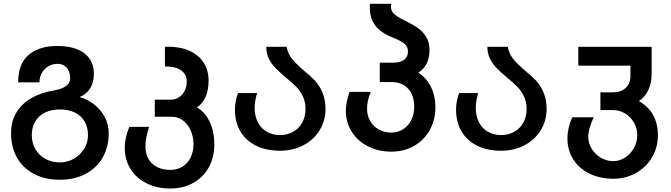

<svg xmlns="http://www.w3.org/2000/svg" viewBox="-20 -804 3640 1042"><path d="M40 -81.5Q40 -145 68.8 -193Q97.5 -241 149.8 -271.2Q202 -301.5 271.5 -313Q315 -320.5 338 -336.8Q361 -353 361 -383.5Q361 -398 354.8 -415Q348.5 -432 333 -444.8Q317.5 -457.5 292.5 -457.5Q264 -457.5 241.5 -443.8Q219 -430 206.5 -407Q194 -384 194 -357H78.5Q78.5 -457.5 135.2 -506Q192 -554.5 290.5 -554.5Q385 -554.5 437.2 -515.2Q489.5 -476 489.5 -403Q489.5 -359 470.5 -326.5Q451.5 -294 412 -277Q453 -266 489.2 -238.5Q525.5 -211 547.8 -170.2Q570 -129.5 570 -81.5Q570 -6 537 51.2Q504 108.5 444 140Q384 171.5 304.5 171.5Q225 171.5 165 140.2Q105 109 72.5 51.8Q40 -5.5 40 -81.5ZM457.5 -70.5Q457.5 -113.5 439 -145Q420.5 -176.5 386 -193.2Q351.5 -210 304.5 -210Q258.5 -210 224 -193Q189.5 -176 171 -144.5Q152.5 -113 152.5 -70.5Q152.5 -28 172.2 5.8Q192 39.5 227 58.5Q262 77.5 305.5 77.5Q346 77.5 381 57.2Q416 37 436.8 3Q457.5 -31 457.5 -70.5Z M657 -2Q657 -56.5 682 -115.5H789Q777.5 -77.5 773.5 -55.8Q769.5 -34 769.5 -10Q769.5 49.5 806 83.8Q842.5 118 905 118Q941.5 118 970 100.5Q998.5 83 1014.2 51.2Q1030 19.5 1030 -21.5Q1030 -62.5 1014.5 -96.8Q999 -131 972.2 -150.8Q945.5 -170.5 912.5 -170.5H820V-263H905.5Q930.5 -263 950.8 -276Q971 -289 982.2 -311.2Q993.5 -333.5 993.5 -360.5Q993.5 -400.5 963.2 -422Q933 -443.5 875 -443.5V-550Q881 -550.5 892.5 -550.5Q959.5 -550.5 1009 -528Q1058.5 -505.5 1085.2 -464Q1112 -422.5 1112 -367.5Q1112 -314.5 1095.5 -277.5Q1079 -240.5 1048.5 -221Q1091.5 -197.5 1117.2 -144.5Q1143 -91.5 1143 -20Q1143 50.5 1112.8 104.8Q1082.5 159 1028.2 189Q974 219 904.5 219Q832.5 219 776.2 191.2Q720 163.5 688.5 113.2Q657 63 657 -2Z M1255 -209Q1255 -254.5 1272 -299H1375.5Q1362 -255.5 1362 -219.5Q1362 -174.5 1379.2 -140.8Q1396.5 -107 1427.8 -89Q1459 -71 1500 -71Q1539.5 -71 1571 -88.8Q1602.5 -106.5 1620.2 -138.8Q1638 -171 1638 -212Q1638 -250 1624.5 -279.2Q1611 -308.5 1589.5 -331Q1568 -353.5 1532.5 -382.5Q1495.5 -413.5 1473.8 -436.2Q1452 -459 1438.5 -487Q1425 -515 1425 -550H1535.5Q1542 -516.5 1560.5 -490.5Q1579 -464.5 1624 -425.5Q1670.5 -386.5 1687.5 -368.5Q1746.5 -304 1746.5 -213Q1746.5 -149 1714.5 -97Q1682.5 -45 1626.2 -15.5Q1570 14 1500 14Q1425 14 1369.8 -13.2Q1314.5 -40.5 1284.8 -90.8Q1255 -141 1255 -209Z M1857 -202.5Q1857 -226 1861.8 -249.8Q1866.5 -273.5 1877 -305.5H1992.5Q1981.5 -279.5 1976.8 -258Q1972 -236.5 1972 -213.5Q1972 -177 1989 -147.5Q2006 -118 2036 -101.2Q2066 -84.5 2103.5 -84.5Q2139 -84.5 2167.5 -102.5Q2196 -120.5 2212 -152.5Q2228 -184.5 2228 -224.5Q2228 -265.5 2213.2 -295.8Q2198.5 -326 2171.2 -342.2Q2144 -358.5 2107.5 -358.5H2041V-464H2114.5Q2153.5 -464 2173.8 -479.8Q2194 -495.5 2194 -524.5Q2194 -541.5 2186 -554Q2178 -566.5 2160 -577.2Q2142 -588 2110 -601Q2047 -626 2017 -665.2Q1987 -704.5 1987 -762.5Q1987 -768.5 1988 -783.5H2103.5Q2102 -775.5 2102 -767.5Q2102 -751.5 2109.2 -739.8Q2116.5 -728 2133.5 -716.5Q2150.5 -705 2182.5 -689.5Q2221 -671 2248 -651.8Q2275 -632.5 2293 -603.5Q2311 -574.5 2311 -534Q2311 -448.5 2250.5 -409.5Q2296.5 -379 2319.8 -330.8Q2343 -282.5 2343 -222.5Q2343 -153.5 2312.2 -98.2Q2281.5 -43 2227 -12Q2172.5 19 2103.5 19Q2033.5 19 1977.2 -9.8Q1921 -38.5 1889 -89Q1857 -139.5 1857 -202.5Z M2455 -209Q2455 -254.5 2472 -299H2575.5Q2562 -255.5 2562 -219.5Q2562 -174.5 2579.2 -140.8Q2596.5 -107 2627.8 -89Q2659 -71 2700 -71Q2739.5 -71 2771 -88.8Q2802.5 -106.5 2820.2 -138.8Q2838 -171 2838 -212Q2838 -250 2824.5 -279.2Q2811 -308.5 2789.5 -331Q2768 -353.5 2732.5 -382.5Q2695.5 -413.5 2673.8 -436.2Q2652 -459 2638.5 -487Q2625 -515 2625 -550H2735.5Q2742 -516.5 2760.5 -490.5Q2779 -464.5 2824 -425.5Q2870.5 -386.5 2887.5 -368.5Q2946.5 -304 2946.5 -213Q2946.5 -149 2914.5 -97Q2882.5 -45 2826.2 -15.5Q2770 14 2700 14Q2625 14 2569.8 -13.2Q2514.5 -40.5 2484.8 -90.8Q2455 -141 2455 -209Z M3059.5 -53Q3059.5 -110 3086 -167.5H3202.5Q3188.5 -139 3180.5 -111.2Q3172.5 -83.5 3172.5 -61.5Q3172.5 -27 3191.2 3.5Q3210 34 3241.2 52.2Q3272.5 70.5 3308.5 70.5Q3342.5 70.5 3372.5 51Q3402.5 31.5 3420.5 -1Q3438.5 -33.5 3438.5 -70.5Q3438.5 -107.5 3420.5 -138.8Q3402.5 -170 3372.5 -188.2Q3342.5 -206.5 3308.5 -206.5H3238.5V-303H3308.5Q3350.5 -303 3376 -327.2Q3401.5 -351.5 3401.5 -393V-447.5H3118.5V-550H3516.5V-402.5Q3516.5 -353.5 3498.5 -315.5Q3480.5 -277.5 3447.5 -255Q3498.5 -226.5 3524.5 -179.5Q3550.5 -132.5 3550.5 -69.5Q3550.5 -4 3518.5 50Q3486.5 104 3431.2 135Q3376 166 3308.5 166Q3236 166 3179.2 138.2Q3122.5 110.5 3091 60.8Q3059.5 11 3059.5 -53Z"/></svg>

Font: JuliaMono SemiBold
Style: Regular
Weight: 600
Monospace: yes
Designer: cormullion
Foundry: corm
Version: Version 0.055; ttfautohint (v1.8.4)